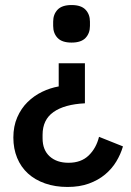

<svg xmlns="http://www.w3.org/2000/svg" viewBox="-20 -552 519 762"><path d="M248 190Q199 190 159 176Q119 162 91 136.5Q63 111 48 74.5Q33 38 33 -6Q33 -51 48.5 -86.5Q64 -122 89.5 -147Q115 -172 147 -187.5Q179 -203 213 -209V-301H317V-142Q236 -138 192.5 -107.5Q149 -77 149 -17V-3Q149 43 177 68.5Q205 94 252 94Q302 94 332 65Q362 36 373 -9L468 29Q459 60 441.5 89Q424 118 397 140.5Q370 163 333 176.5Q296 190 248 190ZM264 -383Q226 -383 208.5 -401.5Q191 -420 191 -449V-466Q191 -495 208.5 -513.5Q226 -532 264 -532Q302 -532 319.5 -513.5Q337 -495 337 -466V-449Q337 -420 319.5 -401.5Q302 -383 264 -383Z"/></svg>

Font: IBM Plex Sans Hebrew Medium
Style: Regular
Weight: 500
Designer: Mike Abbink, Paul van der Laan, Pieter van Rosmalen, Yanek Iontef
Foundry: Bold Monday
Version: Version 1.2